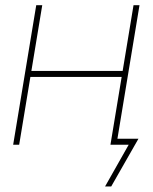

<svg xmlns="http://www.w3.org/2000/svg" viewBox="-20 -542 572 719"><path d="M450.2 -276.4 446.3 -253.9H85.9L89.8 -276.4ZM138.2 -522.5 51.8 0H29.3L115.7 -522.5ZM502.4 -522.5 416 0H393.6L480 -522.5ZM373.5 156.2 461.9 0H400.4L404.3 -22.5H498.5L396.5 156.2Z"/></svg>

Font: Inter 28pt Thin
Style: Italic
Weight: 250
Italic angle: -9.3988°
Designer: Rasmus Andersson
Foundry: rsms
Version: Version 4.001;git-66647c0bb